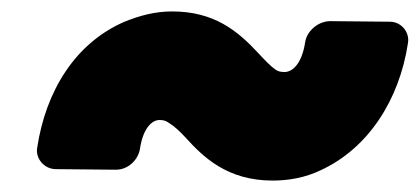

<svg xmlns="http://www.w3.org/2000/svg" viewBox="-20 -462 734 336"><path d="M478 -336C471 -336 466 -337 461 -341C454 -346 444 -356 433 -368C396 -408 355 -442 281 -442C252 -442 225 -435 198 -424C112 -387 60 -303 45 -203C42 -185 57 -166 78 -166L183 -165C204 -165 222 -182 225 -202C231 -241 248 -252 259 -252C266 -252 270 -251 277 -246C285 -241 295 -232 305 -221C335 -188 377 -146 457 -146C485 -146 514 -151 541 -164C624 -202 679 -287 694 -387C697 -405 683 -424 662 -424L558 -425C537 -425 517 -408 514 -388C508 -349 491 -336 478 -336Z"/></svg>

Font: Asimov Print
Style: EIt
Weight: 500
Designer: Google
Version: Version 2.000980; 2014